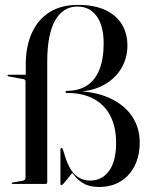

<svg xmlns="http://www.w3.org/2000/svg" viewBox="-20 -732 595 764"><path d="M536 -165.5Q536 -225 504.2 -271Q472.5 -317 413.2 -343.2Q354 -369.5 271 -369.5V-366.5Q339.5 -366.5 387.8 -391.2Q436 -416 461.5 -458Q487 -500 487 -550.5Q487 -599 465 -635.2Q443 -671.5 399.2 -692Q355.5 -712.5 290 -712.5Q223.5 -712.5 177.2 -683.5Q131 -654.5 106.8 -601Q82.5 -547.5 82.5 -474V-428.5L106.5 -434.5H14Q12 -434.5 11 -433.8Q10 -433 10 -431.5Q10 -430 11 -429.2Q12 -428.5 14 -428L74 -417Q77.5 -416.5 79.5 -414Q81.5 -411.5 81.5 -407.5V-24Q81.5 -20 78.8 -17Q76 -14 70 -12.5L31 -6Q26.5 -5.5 26.5 -2.5Q26.5 -1.5 27.5 -0.8Q28.5 0 29.5 0H160.5Q164.5 0 166.2 -2Q168 -4 168 -8V-487Q168 -595.5 199.5 -650.8Q231 -706 288 -706Q336.5 -706 364.5 -667.8Q392.5 -629.5 392.5 -558.5Q392.5 -499.5 376.5 -457.5Q360.5 -415.5 328.2 -393.2Q296 -371 247.5 -370.5Q244 -370.5 242.2 -369.2Q240.5 -368 240.5 -366.5Q240.5 -364.5 242.2 -363.2Q244 -362 247.5 -362Q310 -362 353.2 -338.5Q396.5 -315 419.2 -270.8Q442 -226.5 442 -163.5Q442 -90.5 414 -52Q386 -13.5 339 -13.5Q303.5 -13.5 278 -37.2Q252.5 -61 234.5 -124L229.5 -139Q228.5 -141.5 227.5 -142.2Q226.5 -143 224.5 -143Q222.5 -143 221.5 -141.5Q220.5 -140 220.5 -137V1Q220.5 2.5 221.5 3.5Q222.5 4.5 225 4.5Q227.5 4.5 233.8 -2.5Q240 -9.5 247.5 -19Q255 -28.5 260.8 -35.8Q266.5 -43 267.5 -43Q269 -43 279.5 -29.2Q290 -15.5 313 -1.8Q336 12 374 12Q424 12 460.2 -10.5Q496.5 -33 516.2 -73Q536 -113 536 -165.5Z"/></svg>

Font: Fraunces 120pt
Style: Regular
Weight: 400
Version: Version 1.000;[b76b70a41]